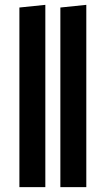

<svg xmlns="http://www.w3.org/2000/svg" viewBox="-20 -772 435 792"><path d="M167 0H60V-741L167 -752ZM336 0H229V-741L336 -752Z"/></svg>

Font: Fira Sans Compressed Medium
Style: Regular
Weight: 500
Width: 1
Designer: bBox Type GmbH & Carrois Corporate GbR & Edenspiekermann AG
Foundry: bBox Type GmbH & Carrois Corporate GbR & Edenspiekermann AG
Version: Version 4.301